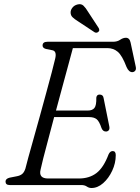

<svg xmlns="http://www.w3.org/2000/svg" viewBox="-20 -904 684 938"><path d="M377 0H27.5Q7 0 7 -17Q7 -31 27 -36L62.5 -43Q78.5 -46 88.2 -54Q98 -62 104 -80Q107.5 -95.5 118.2 -134.2Q129 -173 143.8 -225.8Q158.5 -278.5 174.8 -337Q191 -395.5 206 -451Q221 -506.5 232.8 -550.5Q244.5 -594.5 249.5 -617Q258.5 -654 236 -658.5L205.5 -664.5Q188 -669 188 -681.5Q188 -700 212 -700H532Q553 -700 567.2 -709.8Q581.5 -719.5 595 -719.5Q613 -719.5 618 -696L643 -579Q646 -566 641 -559.2Q636 -552.5 627.5 -551.5Q609.5 -550.5 598 -577Q577 -632.5 555.5 -650.8Q534 -669 504.5 -669H336Q327 -636 313.8 -586.8Q300.5 -537.5 284.8 -480Q269 -422.5 253.5 -364H409.5Q431.5 -364 441.5 -376.8Q451.5 -389.5 450.5 -427Q452.5 -442 466.5 -442Q483.5 -442 486 -425.5L514 -286.5Q516.5 -273.5 511.2 -267.5Q506 -261.5 498 -261.5Q483 -261 476 -278Q465 -311.5 452 -321.8Q439 -332 415 -332H244.5Q229 -273 215 -220.5Q201 -168 191.2 -130Q181.5 -92 178.5 -76.5Q167 -32 215 -32H365Q416.5 -32 451.2 -58.5Q486 -85 510.5 -150Q518 -166 530.5 -166Q545.5 -166 545.5 -146Q545.5 -107 528.2 -70Q511 -33 484 -9.2Q457 14.5 427 14.5Q414.5 14.5 404 7.2Q393.5 0 377 0ZM410.5 -846 462.5 -766.5Q464.5 -762 465 -757.2Q465.5 -752.5 460.5 -748.5Q452 -741 442 -746.5L359.5 -801Q344 -810.5 334.5 -819.8Q325 -829 325 -842.5Q324.5 -854.5 333.5 -866.2Q342.5 -878 358 -882Q376.5 -887 387.8 -876.2Q399 -865.5 410.5 -846Z"/></svg>

Font: Fraunces 9pt Soft Light
Style: Italic
Weight: 300
Italic angle: -16°
Version: Version 1.000;[0bf87f6ff]